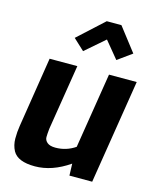

<svg xmlns="http://www.w3.org/2000/svg" viewBox="-116 -843 771 937"><g transform="rotate(15 270.0 -374.5)"><path d="M323 -47Q236 13 149.5 13Q63 13 38 -32Q23 -60 23 -94Q23 -128 28 -158L84 -513H224L171 -183Q168 -155 168 -139.5Q168 -124 181.5 -112.5Q195 -101 223 -101Q278 -101 323 -132L384 -513H524L440 13H325ZM330 -676 232 -591 176 -643 306 -762H380L472 -643L400 -591Z"/></g></svg>

Font: Rambla
Style: Bold Italic
Weight: 700
Italic angle: -12°
Designer: Martin Sommaruga
Foundry: Martin Sommaruga
Version: Version 1.001